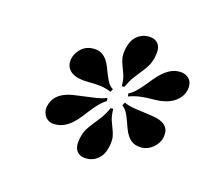

<svg xmlns="http://www.w3.org/2000/svg" viewBox="-67 -780 665 573"><g transform="rotate(15 265.5 -494.0)"><path d="M280.8 -458Q281.2 -436 285.6 -422.9Q290 -409.7 294.4 -398.9Q298.8 -388.2 300.8 -376.7Q302.7 -365.2 298.8 -346.2Q293.5 -320.3 277.8 -307.1Q262.2 -293.9 241.7 -293.9Q221.2 -293.9 211.4 -307.1Q201.7 -320.3 207 -346.2Q210.9 -365.2 218 -376.7Q225.1 -388.2 233.9 -398.9Q242.7 -409.7 252.7 -422.9Q262.7 -436 272.9 -458ZM288.1 -529.8Q287.6 -551.8 283.2 -564.9Q278.8 -578.1 274.4 -588.9Q270 -599.6 268.1 -611.3Q266.1 -623 270 -642.1Q275.4 -667.5 291 -680.7Q306.6 -693.8 327.1 -693.8Q347.7 -693.8 357.4 -680.7Q367.2 -667.5 361.8 -642.1Q357.9 -623 350.8 -611.3Q343.8 -599.6 335 -588.9Q326.2 -578.1 316.2 -564.9Q306.2 -551.8 295.9 -529.8ZM312.5 -514.2Q323.7 -519.5 333.7 -529.1Q343.8 -538.6 353 -550Q362.3 -561.5 372.1 -573.2Q381.8 -585 392.6 -594.5Q403.3 -604 415.8 -610.1Q428.2 -616.2 443.4 -616.2Q454.6 -616.2 462.6 -612.3Q470.7 -608.4 475.3 -602.3Q480 -596.2 481.4 -587.9Q482.9 -579.6 481 -570.8Q478 -556.6 469.7 -546.4Q461.4 -536.1 449.5 -529.3Q437.5 -522.5 422.6 -519.3Q407.7 -516.1 392.1 -516.1Q366.7 -516.1 349.4 -513.9Q332 -511.7 313.5 -504.9ZM309.6 -484.9Q321.8 -479 337.6 -476.3Q353.5 -473.6 370.1 -471.7Q386.7 -469.7 402.3 -467Q418 -464.4 429.2 -458.5Q440.4 -452.6 445.8 -442.1Q451.2 -431.6 447.8 -414.1Q445.8 -404.8 440.4 -396.5Q435.1 -388.2 427.5 -381.8Q419.9 -375.5 410.9 -371.8Q401.9 -368.2 392.6 -368.2Q376 -368.2 365.7 -374Q355.5 -379.9 348.9 -389.4Q342.3 -398.9 337.9 -410.6Q333.5 -422.4 329.3 -434.3Q325.2 -446.3 319.6 -457Q314 -467.8 304.2 -475.1ZM256.3 -475.1Q244.1 -467.8 233.9 -457Q223.6 -446.3 214.4 -434.3Q205.1 -422.4 195.8 -410.6Q186.5 -398.9 175.8 -389.4Q165 -379.9 152.3 -374Q139.6 -368.2 123 -368.2Q114.3 -368.2 106.7 -371.8Q99.1 -375.5 94.5 -381.8Q89.8 -388.2 87.9 -396.5Q85.9 -404.8 87.9 -414.1Q91.8 -431.6 101.6 -442.1Q111.3 -452.6 125 -458.5Q138.7 -464.4 155.5 -467Q172.4 -469.7 189.7 -471.7Q207 -473.6 224.1 -476.3Q241.2 -479 255.9 -484.9ZM259.8 -504.9Q252 -508.3 244.1 -510.5Q236.3 -512.7 227.8 -513.9Q219.2 -515.1 209 -515.6Q198.7 -516.1 186 -516.1Q170.4 -516.1 157.2 -519.3Q144 -522.5 135 -529.3Q126 -536.1 122.1 -546.4Q118.2 -556.6 121.1 -570.8Q125 -588.4 140.1 -602.3Q155.3 -616.2 178.2 -616.2Q193.4 -616.2 203.1 -610.1Q212.9 -604 219.5 -594.5Q226.1 -585 230.5 -573.2Q234.9 -561.5 239.5 -550Q244.1 -538.6 249.8 -529.1Q255.4 -519.5 264.6 -514.2Z"/></g></svg>

Font: XB Zar
Style: Bold Italic
Weight: 700
Italic angle: -12°
Designer: Behnam
Foundry: Irmug
Version: Version 8.005 2009